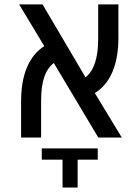

<svg xmlns="http://www.w3.org/2000/svg" viewBox="-20 -629 640 878"><path d="M168 -170.5V0H76.5V-164.5Q76.5 -259 104 -322.5Q131.5 -386 182.5 -418L67.5 -609H174.5L371 -275.5Q429 -321 429 -450.5V-609H521.5V-457Q521.5 -364 494 -299.8Q466.5 -235.5 413.5 -203.5L537 0H429.5L226 -341Q196 -317.5 182 -275.5Q168 -233.5 168 -170.5ZM266 101H171V49.5H427V101H335V228.5H266Z"/></svg>

Font: JuliaMono
Style: Regular
Weight: 400
Monospace: yes
Designer: cormullion
Foundry: corm
Version: Version 0.055; ttfautohint (v1.8.4)